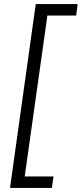

<svg xmlns="http://www.w3.org/2000/svg" viewBox="-20 -820 400 940"><path d="M360 -800 353 -744H212L101 44H242L234 100H29L155 -800Z"/></svg>

Font: Pathway Extreme SemiCondensed ExtraLight
Style: Italic
Weight: 250
Width: 4
Italic angle: -8°
Version: Version 1.001;gftools[0.9.26]